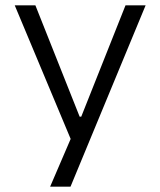

<svg xmlns="http://www.w3.org/2000/svg" viewBox="-20 -516 598 716"><path d="M167 180 256 -27V32L35 -496H112L277 -81H283L448 -496H523L243 180Z"/></svg>

Font: Nunito Sans 6pt Light
Style: Regular
Weight: 300
Version: Version 3.101;gftools[0.9.27]